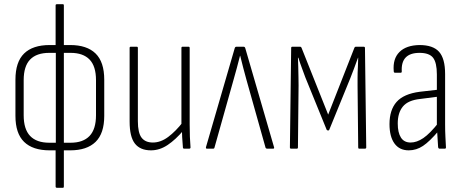

<svg xmlns="http://www.w3.org/2000/svg" viewBox="-20 -703 2191 908"><path d="M215 8Q135 8 94 -32Q53 -72 53 -155V-326Q53 -410 94 -450Q135 -490 215 -490H312Q391 -490 432 -450Q473 -410 473 -326V-155Q473 -72 432 -32Q391 8 312 8ZM213 -28H314Q373 -28 403.5 -60Q434 -92 434 -158V-324Q434 -390 403.5 -421.5Q373 -453 314 -453H213Q153 -453 122.5 -421.5Q92 -390 92 -324V-158Q92 -92 122.5 -60Q153 -28 213 -28ZM249 185Q243 185 243 179V-2L244 -12V-467L243 -479V-678Q243 -683 249 -683H278Q282 -683 282 -678V-478V-467V-13V-2V179Q282 185 278 185Z M694 8Q643 8 618 -24Q593 -56 593 -128V-476Q593 -482 598 -482H627Q632 -482 632 -476V-130Q632 -75 649.5 -52Q667 -29 703 -29Q740 -29 775.5 -55.5Q811 -82 846 -127L848 -87Q811 -43 773 -17.5Q735 8 694 8ZM851 0Q845 0 845 -6Q843 -29 841.5 -54.5Q840 -80 840 -99L838 -109V-476Q838 -482 843 -482H872Q877 -482 877 -476V-115Q877 -83 878 -56Q879 -29 881 -6Q881 0 875 0Z M958 0Q953 0 954 -7L1090 -475Q1092 -482 1098 -482H1132Q1138 -482 1140 -475L1276 -7Q1278 0 1272 0H1243Q1238 0 1236 -4L1146 -324Q1138 -352 1130.5 -381.5Q1123 -411 1116 -439H1115Q1108 -411 1100 -381.5Q1092 -352 1084 -324L994 -4Q993 0 989 0Z M1356 0Q1351 0 1351 -6L1357 -476Q1357 -482 1362 -482H1400Q1404 -482 1406 -477L1532 -161L1656 -477Q1658 -482 1662 -482H1700Q1706 -482 1706 -476L1712 -6Q1712 0 1706 0H1678Q1674 0 1674 -6L1671 -296Q1671 -311 1671 -335.5Q1671 -360 1672.5 -386Q1674 -412 1674 -430H1673Q1664 -404 1654.5 -379.5Q1645 -355 1637 -334L1537 -89Q1536 -86 1532 -86Q1527 -86 1525 -89L1424 -337Q1417 -357 1408 -380.5Q1399 -404 1391 -430H1389Q1390 -413 1390.5 -387.5Q1391 -362 1391.5 -338Q1392 -314 1392 -300L1389 -6Q1389 0 1384 0Z M2058 0Q2054 0 2052 -6Q2051 -28 2049 -54Q2047 -80 2047 -99L2046 -109V-351Q2046 -407 2028 -430Q2010 -453 1964 -453Q1875 -453 1880 -365Q1880 -359 1875 -359H1848Q1842 -359 1842 -367Q1837 -425 1869 -457Q1901 -489 1964 -490Q2028 -490 2056.5 -458Q2085 -426 2085 -353V-114Q2085 -82 2086.5 -55Q2088 -28 2089 -6Q2089 0 2084 0ZM1913 8Q1869 8 1845.5 -24.5Q1822 -57 1822 -116Q1822 -183 1855.5 -221Q1889 -259 1965 -269L2053 -279V-246L1967 -235Q1910 -229 1885.5 -199.5Q1861 -170 1861 -119Q1861 -76 1876 -52.5Q1891 -29 1922 -29Q1951 -29 1982 -50Q2013 -71 2055 -124V-85Q2012 -34 1980.5 -13Q1949 8 1913 8Z"/></svg>

Font: Sofia Sans Condensed ExtraLight
Style: Regular
Weight: 250
Version: Version 4.100